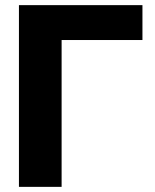

<svg xmlns="http://www.w3.org/2000/svg" viewBox="-20 -727 603 747"><path d="M534.2 -571.3H219.7V0H53.7V-707H534.2Z"/></svg>

Font: Pretendard Std ExtraBold
Style: Regular
Weight: 800
Designer: Base glyphs from Inter by Rasmus Andersson; Hangeul glyphs from Noto Sans CJK(Source Han Sans) by Jang Soo-young and Kan
Foundry: Kil Hyung-jin
Version: Version 1.309